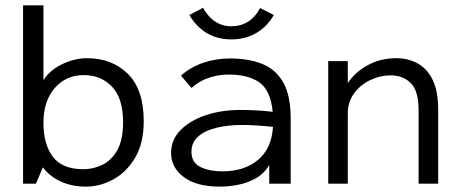

<svg xmlns="http://www.w3.org/2000/svg" viewBox="-20 -685 1729 716"><path d="M300 11Q248 11 206 -8.5Q164 -28 140 -61L114 0H66V-665H142V-386Q166 -424 212.5 -446Q259 -468 304 -468Q398 -468 457 -409.5Q516 -351 516 -233Q516 -151 484 -97Q452 -43 402.5 -16Q353 11 300 11ZM291 -54Q328 -54 362 -70.5Q396 -87 417.5 -125.5Q439 -164 439 -229Q439 -319 397.5 -362Q356 -405 293 -405Q226 -405 184 -356.5Q142 -308 142 -227Q142 -147 177 -100.5Q212 -54 291 -54Z M801 11Q713 11 665.5 -24.5Q618 -60 618 -115Q618 -164 653.5 -200Q689 -236 747.5 -255.5Q806 -275 877 -275Q903 -275 933.5 -273.5Q964 -272 997 -268Q989 -348 947.5 -377.5Q906 -407 832 -407Q795 -407 759 -395Q723 -383 694 -357L655 -403Q691 -435 738 -451Q785 -467 838 -467Q906 -467 957 -447Q1008 -427 1036 -378Q1064 -329 1064 -243V0H984V-70Q965 -37 933 -19.5Q901 -2 866 4.5Q831 11 801 11ZM694 -119Q694 -78 728 -62Q762 -46 809 -46Q891 -46 942 -88.5Q993 -131 998 -212Q970 -215 939.5 -217Q909 -219 884 -219Q830 -219 787 -208.5Q744 -198 719 -176Q694 -154 694 -119ZM950 -655 1001 -629Q976 -585 935 -561.5Q894 -538 843 -538Q741 -538 686 -629L737 -656Q776 -587 843 -587Q877 -587 904 -603.5Q931 -620 950 -655Z M1204 0V-457H1277V-375Q1304 -416 1351.5 -442Q1399 -468 1458 -468Q1502 -468 1537.5 -448.5Q1573 -429 1593.5 -387Q1614 -345 1614 -276V0H1541V-274Q1541 -346 1512 -375Q1483 -404 1436 -404Q1398 -404 1361 -386.5Q1324 -369 1300.5 -337Q1277 -305 1277 -262V0Z"/></svg>

Font: Inconsolata SemiExpanded
Style: Regular
Weight: 400
Width: 6
Monospace: yes
Designer: Raph Levien, Cyreal, Brenton Simpson
Foundry: Raph Levien, Cyreal, Google
Version: Version 3.100; ttfautohint (v1.8.4.7-5d5b)